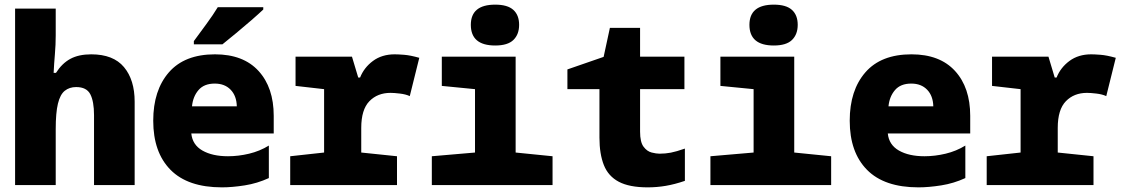

<svg xmlns="http://www.w3.org/2000/svg" viewBox="-20 -797 4840 827"><path d="M45 0V-760H220V-645Q220 -604 216.5 -564Q213 -524 211 -483H221Q247 -524 283 -543.5Q319 -563 373 -563Q468 -563 514 -508Q560 -453 560 -359V0H385V-301Q385 -360 369 -391Q353 -422 308 -422Q279 -422 259 -406Q239 -390 229.5 -350.5Q220 -311 220 -241V0Z M936 10Q789 10 714.5 -65.5Q640 -141 640 -277Q640 -408 707.5 -485.5Q775 -563 906 -563Q1028 -563 1093.5 -491.5Q1159 -420 1159 -298V-222H804Q809 -173 852 -148.5Q895 -124 962 -124Q1007 -124 1053 -135Q1099 -146 1138 -170V-30Q1088 -7 1034 1.5Q980 10 936 10ZM1000 -339Q999 -384 973.5 -410.5Q948 -437 905 -437Q859 -437 835 -409Q811 -381 807 -339ZM815 -620Q840 -654 869 -693.5Q898 -733 918 -766H1114V-756Q1095 -738 1063.5 -710.5Q1032 -683 998 -655Q964 -627 938 -606H815Z M1230 0V-124L1376 -140V-413L1253 -427V-553H1496L1523 -463H1531Q1548 -506 1586.5 -534.5Q1625 -563 1680 -563Q1694 -563 1720.5 -561Q1747 -559 1786 -548L1745 -383Q1728 -391 1702.5 -394Q1677 -397 1662 -397Q1606 -397 1571 -361Q1536 -325 1536 -246V-140L1690 -124V0Z M2113 -601Q2008 -601 2008 -690Q2008 -777 2113 -777Q2166 -777 2191 -754.5Q2216 -732 2216 -690Q2216 -649 2191.5 -625Q2167 -601 2113 -601ZM1840 0V-124L2026 -140V-413L1883 -427V-553H2201V-140L2360 -124V0Z M2770 10Q2691 10 2645.5 -14Q2600 -38 2581 -86Q2562 -134 2562 -204V-413H2424V-498L2580 -552L2607 -677H2737V-553H2928V-413H2737V-230Q2737 -185 2752 -165Q2767 -145 2787 -140Q2807 -135 2821 -135Q2846 -135 2869.5 -139.5Q2893 -144 2930 -157V-18Q2886 -3 2847.5 3.5Q2809 10 2770 10Z M3313 -601Q3208 -601 3208 -690Q3208 -777 3313 -777Q3366 -777 3391 -754.5Q3416 -732 3416 -690Q3416 -649 3391.5 -625Q3367 -601 3313 -601ZM3040 0V-124L3226 -140V-413L3083 -427V-553H3401V-140L3560 -124V0Z M3936 10Q3789 10 3714.5 -65.5Q3640 -141 3640 -277Q3640 -408 3707.5 -485.5Q3775 -563 3906 -563Q4028 -563 4093.5 -491.5Q4159 -420 4159 -298V-222H3804Q3809 -173 3852 -148.5Q3895 -124 3962 -124Q4007 -124 4053 -135Q4099 -146 4138 -170V-30Q4088 -7 4034 1.5Q3980 10 3936 10ZM4000 -339Q3999 -384 3973.5 -410.5Q3948 -437 3905 -437Q3859 -437 3835 -409Q3811 -381 3807 -339Z M4230 0V-124L4376 -140V-413L4253 -427V-553H4496L4523 -463H4531Q4548 -506 4586.5 -534.5Q4625 -563 4680 -563Q4694 -563 4720.5 -561Q4747 -559 4786 -548L4745 -383Q4728 -391 4702.5 -394Q4677 -397 4662 -397Q4606 -397 4571 -361Q4536 -325 4536 -246V-140L4690 -124V0Z"/></svg>

Font: Noto Sans Mono Black
Style: Regular
Weight: 900
Designer: Monotype Design Team
Foundry: Monotype Imaging Inc.
Version: Version 2.014